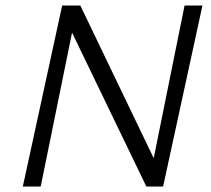

<svg xmlns="http://www.w3.org/2000/svg" viewBox="-20 -678 767 698"><path d="M63 0 206 -658H262L128 0ZM544 0H512L218 -609L230 -658H272L557 -65ZM716 -658 573 0H518L651 -658Z"/></svg>

Font: Ysabeau Infant
Style: Italic
Weight: 400
Italic angle: -12°
Designer: Christian Thalmann (Catharsis Fonts)
Version: Version 2.001;gftools[0.9.30]; featfreeze: ss01,ss02,lnum